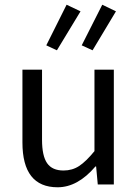

<svg xmlns="http://www.w3.org/2000/svg" viewBox="-20 -781 584 813"><path d="M224 12Q75 12 75 -178V-486H158V-189Q158 -121 179.5 -90Q201 -59 249 -59Q286 -59 315 -78Q344 -97 380 -141V-486H462V0H394L387 -76H384Q309 12 224 12ZM221 -568 176 -589 262 -761 321 -733ZM372 -568 326 -589 413 -761 471 -733Z"/></svg>

Font: Toshiba Sans
Style: Regular
Weight: 400
Designer: Paul D. Hunt
Foundry: Toshiba Corporation
Version: Version 2.020;PS 2.0;hotconv 1.0.86;makeotf.lib2.5.63406